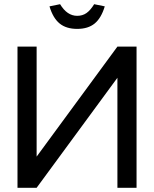

<svg xmlns="http://www.w3.org/2000/svg" viewBox="-20 -891 731 911"><path d="M627.9 -669.9V0H537.1V-522L153.8 0H63V-669.9H153.8V-147.9L537.1 -669.9ZM214.8 -860.8Q231.4 -805.2 262.9 -779.5Q294.4 -753.9 346.2 -753.9Q397.9 -753.9 429.2 -779.5Q460.4 -805.2 477.1 -860.8L426.8 -871.1Q409.2 -842.3 390.4 -829.1Q371.6 -815.9 346.2 -815.9Q298.3 -815.9 265.1 -871.1Z"/></svg>

Font: LT Wave Text
Style: Regular
Weight: 400
Designer: Daniel Lyons
Version: Version 2.5 (Glyphs App)